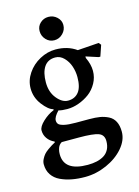

<svg xmlns="http://www.w3.org/2000/svg" viewBox="-119 -665 668 920"><g transform="rotate(-15 215.0 -204.5)"><path d="M213.9 -597.7Q238.3 -597.7 256.1 -581.3Q273.9 -564.9 273.9 -542Q273.9 -517.6 256.1 -499.8Q238.3 -481.9 214.1 -481.9Q189.9 -481.9 173.1 -499.8Q156.2 -517.6 156.2 -542.5Q156.2 -565.9 173.3 -581.8Q190.4 -597.7 213.9 -597.7ZM121.6 -1.5Q120.6 -1 118.9 -0.2Q117.2 0.5 113 4.4Q108.9 8.3 105.5 13.9Q102.1 19.5 99.4 29.8Q96.7 40 96.7 52.7Q96.7 136.2 213.9 136.2Q238.8 136.2 259 131.6Q279.3 127 295.2 117.2Q311 107.4 320.1 90.1Q329.1 72.8 329.1 48.8Q329.1 17.6 302.7 8.1Q276.4 -1.5 206.5 -1.5ZM209.5 -73.7H276.9Q307.6 -73.7 329.3 -70.1Q351.1 -66.4 371.1 -56.4Q391.1 -46.4 401.6 -26.1Q412.1 -5.9 412.1 24.9Q412.1 66.4 379.4 104.5Q346.7 142.6 294.2 165.8Q241.7 189 187 189Q151.4 189 121.3 183.3Q91.3 177.7 65.4 165.5Q39.6 153.3 24.9 131.3Q10.3 109.4 10.3 79.1Q10.3 66.4 16.8 53.7Q23.4 41 30.5 32.7Q37.6 24.4 51.3 14.6Q64.9 4.9 70.8 1.5Q76.7 -2 88.9 -8.8V-12.7Q65.9 -23.4 54 -41Q42 -58.6 42 -80.1Q42 -99.1 68.1 -123.5Q94.2 -147.9 123.5 -159.7V-164.1Q99.6 -169.9 71.5 -206.5Q43.5 -243.2 43.5 -288.1Q43.5 -327.6 66.9 -362.3Q90.3 -397 128.2 -417.5Q166 -438 206.5 -438Q266.6 -438 309.6 -407.2L414.6 -414.6L424.3 -403.3L405.8 -349.1H397.5L336.9 -368.7V-360.8Q354 -325.2 354 -293Q354 -260.7 338.6 -232.7Q323.2 -204.6 299.1 -186.5Q274.9 -168.5 245.8 -158Q216.8 -147.5 189 -147.5Q162.1 -147.5 145 -152.3Q120.1 -126 120.1 -108.9Q120.1 -97.7 126.2 -90.6Q132.3 -83.5 152.6 -78.6Q172.9 -73.7 209.5 -73.7ZM121.6 -296.9Q121.6 -249 147.5 -217.3Q173.3 -185.5 202.6 -185.5Q236.3 -185.5 255.4 -209.5Q274.4 -233.4 274.4 -283.2Q274.4 -311 265.6 -337.2Q256.8 -363.3 238.3 -382.3Q219.7 -401.4 195.3 -401.4Q158.7 -401.4 140.1 -373.8Q121.6 -346.2 121.6 -296.9Z"/></g></svg>

Font: Neuton
Style: Regular
Weight: 400
Designer: Brian M Zick
Version: Version 1.3